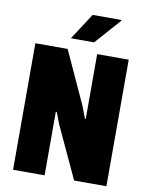

<svg xmlns="http://www.w3.org/2000/svg" viewBox="-96 -957 791 1025"><g transform="rotate(10 300.0 -444.0)"><path d="M47 0V-686H222L352 -402L378 -334L382 -335V-686H553V0H378L247 -282L223 -345L218 -344V0ZM229 -745 322 -888H477L479 -885L355 -745Z"/></g></svg>

Font: Chivo Mono ExtraBold
Style: Regular
Weight: 800
Monospace: yes
Designer: Hector Gatti
Foundry: Omnibus-Type
Version: Version 1.008